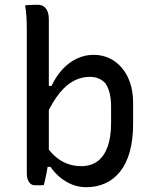

<svg xmlns="http://www.w3.org/2000/svg" viewBox="-20 -772 640 802"><path d="M163 1Q158 2 151.5 2Q145 2 138.5 2Q132 2 127 2Q115 2 107.5 -4.5Q100 -11 96 -21.5Q92 -32 92 -46Q92 -123 92 -197.5Q92 -272 92 -345.5Q92 -419 92 -493.5Q92 -568 92 -644Q92 -675 90.5 -700.5Q89 -726 85 -750Q92 -751 98.5 -751Q105 -751 112 -751.5Q119 -752 125.5 -752Q132 -752 139 -752Q152 -752 162 -745.5Q172 -739 178 -725.5Q184 -712 184 -689Q184 -615 184 -543Q184 -471 184 -399Q184 -327 184 -254.5Q184 -182 184 -110Q184 -103 182 -91.5Q180 -80 177.5 -67Q175 -54 172.5 -40Q170 -26 167 -15Q164 -4 163 1ZM165 -75 169 -167Q202 -119 239 -98.5Q276 -78 319 -78Q360 -78 387.5 -98.5Q415 -119 429.5 -159Q444 -199 444 -257V-326Q444 -358 438.5 -381Q433 -404 421 -423Q410 -436 393.5 -443.5Q377 -451 355 -451Q321 -451 289.5 -435Q258 -419 229 -383.5Q200 -348 172 -289V-413H195Q214 -453 240.5 -482Q267 -511 300.5 -527Q334 -543 371 -543Q407 -543 437.5 -528.5Q468 -514 490 -487.5Q512 -461 524 -424.5Q536 -388 536 -342V-254Q536 -188 522 -138Q508 -88 481.5 -55Q455 -22 419 -6Q383 10 341 10Q309 10 281.5 -1Q254 -12 231 -31Q208 -50 191 -75Z"/></svg>

Font: Rec Mono Semicasual
Style: Regular
Weight: 400
Version: Version 1.085; ttfautohint (v1.8.4.7-5d5b)